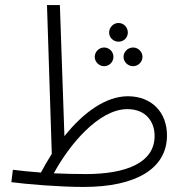

<svg xmlns="http://www.w3.org/2000/svg" viewBox="-20 -727 725 760"><path d="M311 13C519 13 641 -60 641 -191C641 -283 580 -346 486 -346C399 -346 310 -282 235 -188L217 -707H166L185 -118C170 -94 155 -69 142 -44C100 -47 62 -51 31 -55L25 -6C83 2 215 13 311 13ZM449 -562C470 -562 486 -578 486 -598C486 -619 470 -636 449 -636C429 -636 412 -619 412 -598C412 -578 429 -562 449 -562ZM392 -465C413 -465 429 -482 429 -502C429 -522 413 -539 392 -539C372 -539 355 -522 355 -502C355 -482 372 -465 392 -465ZM507 -465C527 -465 544 -482 544 -502C544 -522 527 -539 507 -539C486 -539 469 -522 469 -502C469 -482 486 -465 507 -465ZM484 -295C557 -295 592 -246 592 -189C592 -81 476 -38 320 -38C278 -38 235 -39 193 -41C253 -152 370 -295 484 -295Z"/></svg>

Font: Noto Sans Arabic UI Cn Lt
Style: Regular
Weight: 300
Width: 3
Designer: Monotype Design Team, Nadine Chahine and Nizar Qandah
Foundry: Monotype Imaging Inc.
Version: Version 2.010